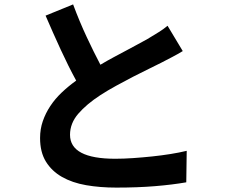

<svg xmlns="http://www.w3.org/2000/svg" viewBox="-20 -814 1040 872"><path d="M810 -582Q787 -568 763 -555.5Q739 -543 712 -529Q689 -517 655.5 -501Q622 -485 584.5 -465.5Q547 -446 508.5 -425Q470 -404 436 -382Q373 -341 335.5 -297.5Q298 -254 298 -202Q298 -93 504 -93Q542 -93 585 -96Q628 -99 671 -103.5Q714 -108 754.5 -114.5Q795 -121 828 -129L826 14Q763 25 684 31.5Q605 38 508 38Q434 38 371 27Q308 16 261.5 -10.5Q215 -37 188.5 -80Q162 -123 162 -187Q162 -228 174.5 -264Q187 -300 208.5 -332.5Q230 -365 260 -393.5Q290 -422 326 -448Q291 -512 256 -588Q221 -664 187 -743L312 -794Q341 -716 373.5 -646.5Q406 -577 436 -520Q466 -538 497 -554.5Q528 -571 556 -586Q584 -601 608 -614Q632 -627 650 -637Q678 -654 700 -667.5Q722 -681 741 -697Z"/></svg>

Font: SpoqaHanSansJP-Bold
Style: Regular
Weight: 700
Designer: [Source Han Sans]
Ryoko NISHIZUKA  (kana & ideographs); Paul D. Hunt (Latin, Greek & Cyrillic); Wenlong ZHANG  (bopomofo
Foundry: Spoqa (http://bi.spoqa.com)
Version: Version 1.002.20150607